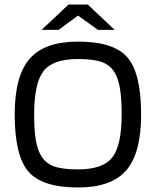

<svg xmlns="http://www.w3.org/2000/svg" viewBox="-20 -821 689 849"><path d="M604 -315Q604 -144 538.5 -68Q473 8 325 8Q166 8 105.5 -62.5Q45 -133 45 -315Q45 -485 111 -561Q177 -637 325 -637Q484 -637 544 -566.5Q604 -496 604 -315ZM161 -134Q180 -100 217 -86Q254 -72 325 -72Q436 -72 477 -125.5Q518 -179 518 -315Q518 -383 511 -426.5Q504 -470 489 -497Q470 -531 433.5 -545.5Q397 -560 325 -560Q213 -560 172 -506Q131 -452 131 -315Q131 -247 138 -203.5Q145 -160 161 -134ZM487 -689H413L325 -752L239 -689H164L283 -801H368Z"/></svg>

Font: Blinker
Style: Regular
Weight: 400
Designer: Juergen Huber
Foundry: supertype
Version: Version 1.017;hotconv 1.0.117;makeotfexe 2.5.65602